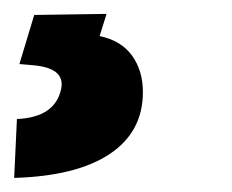

<svg xmlns="http://www.w3.org/2000/svg" viewBox="-42 -24 327 271"><path d="M108.4 -4.4 98.6 26.9Q128.9 33.2 144.3 54.4Q159.7 75.7 159.7 106Q159.7 162.1 112.8 193.4Q65.9 224.6 -22 227.1L-18.1 144Q36.1 141.6 44.4 101.1Q50.3 71.3 2.4 67.9L-14.6 66.4L6.3 -2.9Z"/></svg>

Font: TypoPRO Roboto
Style: Bold Italic
Weight: 700
Italic angle: -12°
Designer: Google
Version: Version 2.136; 2016